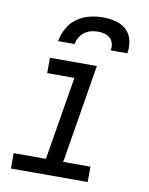

<svg xmlns="http://www.w3.org/2000/svg" viewBox="-84 -801 667 862"><g transform="rotate(10 250.0 -370.0)"><path d="M26 0V-70H173L236 -450H112V-520H326L252 -70H376V0ZM135 -600Q140 -630 156 -659Q172 -688 198 -706.5Q224 -725 255 -732.5Q286 -740 316 -740Q346 -740 374.5 -732.5Q403 -725 423 -706.5Q443 -688 449.5 -659Q456 -630 451 -600H375Q378 -616 374.5 -630.5Q371 -645 360.5 -655Q350 -665 335.5 -669Q321 -673 305 -673Q289 -673 273 -669Q257 -665 243.5 -655Q230 -645 221.5 -630.5Q213 -616 211 -600Z"/></g></svg>

Font: Iosevka SS04 Oblique
Style: Regular
Weight: 400
Italic angle: -9°
Monospace: yes
Designer: Belleve Invis
Foundry: Belleve Invis
Version: Version 19.0.0; ttfautohint (v1.8.4)